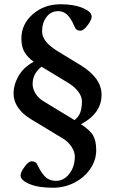

<svg xmlns="http://www.w3.org/2000/svg" viewBox="-20 -694 546 911"><path d="M231.9 196.8Q161.6 196.8 119.6 179Q77.6 161.1 77.6 138.7Q77.6 123 96.7 97.2Q115.7 71.3 130.4 71.3Q150.9 71.3 157.2 87.9Q165 104 170.7 113.5Q176.3 123 187.3 136.7Q198.2 150.4 212.9 157.2Q227.5 164.1 245.6 164.1Q283.2 164.1 309.1 130.4Q335 96.7 335 48.8Q335 26.4 319.6 2.7Q304.2 -21 278.8 -36.6L124.5 -129.9Q85 -154.3 64.7 -185.1Q44.4 -215.8 44.4 -249Q44.4 -293 68.6 -334.5Q92.8 -376 140.1 -400.9Q110.8 -421.9 96.2 -447Q81.5 -472.2 81.5 -510.7Q81.5 -579.6 135.7 -626.7Q189.9 -673.8 267.6 -673.8Q331.5 -673.8 373.3 -655.8Q415 -637.7 415 -615.7Q415 -600.1 395.8 -574.2Q376.5 -548.3 361.8 -548.3Q341.3 -548.3 335 -564.9Q328.1 -580.6 323.2 -590.1Q318.4 -599.6 308.3 -613.3Q298.3 -627 284.9 -634Q271.5 -641.1 255.4 -641.1Q221.7 -641.1 200.7 -613.3Q179.7 -585.4 179.7 -545.4Q179.7 -520 198.2 -496.6Q216.8 -473.1 261.2 -446.3L360.8 -385.7Q461.9 -324.7 461.9 -244.6Q461.9 -156.2 364.3 -104.5Q408.7 -75.2 422.6 -49.8Q436.5 -24.4 436.5 18.6Q436.5 65.4 408.7 106.7Q380.9 147.9 333.5 172.4Q286.1 196.8 231.9 196.8ZM184.6 -214.8 333.5 -124Q354 -140.1 361.3 -161.6Q368.7 -183.1 368.7 -213.4Q368.7 -236.8 350.6 -260.3Q332.5 -283.7 301.3 -302.2L177.2 -377.4Q134.8 -345.7 134.8 -294.9Q134.8 -272 148.9 -249.8Q163.1 -227.5 184.6 -214.8Z"/></svg>

Font: Elstob 18pt SemiBold
Style: Regular
Weight: 600
Designer: Peter S. Baker
Version: Version 1.015